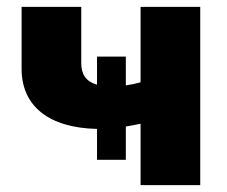

<svg xmlns="http://www.w3.org/2000/svg" viewBox="-20 -540 663 560"><path d="M390 0H564V-520H390V-300C376 -296 362 -293 347 -291V-375H263V-293C231 -302 217 -323 217 -356V-520H43V-339C43 -231 122 -167 263 -164V-74H347V-171C360 -173 374 -176 390 -179Z"/></svg>

Font: Fixel Display ExtraBold
Style: Regular
Weight: 800
Designer: AlfaBravo + MacPaw
Foundry: Kyrylo Tkachov, Marchela Mozhyna, Serhii Makarenko, Maria Weinstein, Zakhar Kryvoshyya
Version: Version 1.211